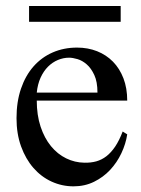

<svg xmlns="http://www.w3.org/2000/svg" viewBox="-20 -624 484 658"><path d="M416 -163.6Q411.1 -130.9 396 -98.9Q380.9 -66.9 357.4 -41.7Q334 -16.6 302.2 -1Q270.5 14.6 231.9 14.6Q192.4 14.6 156.7 -1.7Q121.1 -18.1 94.5 -48.6Q67.9 -79.1 52.2 -122.3Q36.6 -165.5 36.6 -218.8Q36.6 -275.4 52 -320.3Q67.4 -365.2 95 -396.5Q122.6 -427.7 160.6 -444.3Q198.7 -460.9 244.1 -460.9Q281.2 -460.9 312.7 -448.5Q344.2 -436 367.2 -412.6Q390.1 -389.2 403.1 -355.5Q416 -321.8 416 -279.3H106Q106 -229.5 119.1 -189.9Q132.3 -150.4 154.8 -123Q177.2 -95.7 206.8 -81.3Q236.3 -66.9 269 -66.4Q291 -65.9 309.8 -71Q328.6 -76.2 344.7 -88.6Q360.8 -101.1 374.8 -121.8Q388.7 -142.6 400.4 -173.3ZM314 -306.6Q314 -343.8 303.2 -366.9Q292.5 -390.1 277.3 -403.3Q262.2 -416.5 245.6 -421.4Q229 -426.3 216.8 -426.3Q197.3 -426.3 178.5 -418.5Q159.7 -410.6 144.5 -395.5Q129.4 -380.4 119.1 -357.9Q108.9 -335.4 106 -306.6ZM79.6 -549.3V-603.5H393.6V-549.3Z"/></svg>

Font: Doulos SIL Viet
Style: Regular
Weight: 400
Designer: Walt Agee, Victor Gaultney, Peter Martin, Debbi Hosken, Becca Hirsbrunner
Foundry: SIL International
Version: Version 5.000